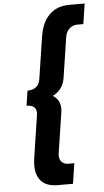

<svg xmlns="http://www.w3.org/2000/svg" viewBox="-70 -902 650 1204"><g transform="rotate(-5 255.5 -300.0)"><path d="M91.7 -253C134.7 -253 158.8 -234 151.8 -188L110.9 79C98.2 162 114.2 260 242.2 260H339.2L358.8 132H318.8C283.8 132 260.1 104 266.2 64L305.5 -193C314.1 -249 292.2 -282 260.9 -300C297.7 -318 329.6 -350 338.3 -407L377.6 -664C383.7 -704 416 -732 451 -732H491L510.6 -860H413.6C285.6 -860 239.6 -762 226.9 -679L186 -412C179 -366 149.1 -347 106.1 -347Z"/></g></svg>

Font: Sztylet
Style: BdObl
Weight: 700
Foundry: Cannot Into Space Fonts, PlusOne Fonts
Version: Version 0.12